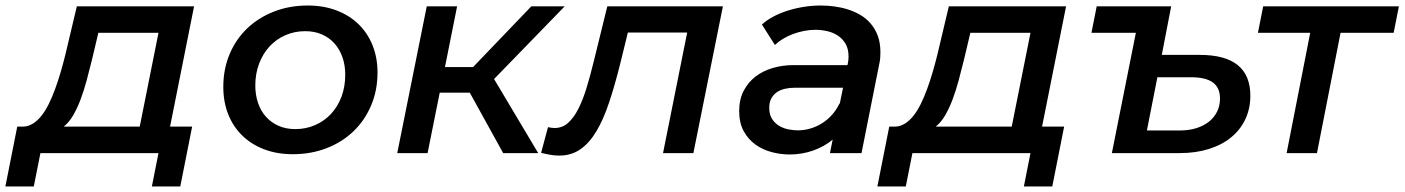

<svg xmlns="http://www.w3.org/2000/svg" viewBox="-88 -555 5092 696"><path d="M-68.5 121 -25.5 -96H-3Q16 -97 32.2 -107.5Q48.5 -118 62.8 -136Q77 -154 89 -178.5Q101 -203 111.5 -231.5Q122 -260 131.2 -291.2Q140.5 -322.5 148.5 -355L190.5 -532H615.5L528.5 -96H608.5L565.5 121H462.5L486.5 0H58.5L34.5 121ZM245.5 -339Q236 -300 226 -263Q216 -226 204 -194.2Q192 -162.5 177.2 -137Q162.5 -111.5 143 -96H418.5L486.5 -436H268.5Z M1027.5 -535Q1085 -535 1131.8 -517.2Q1178.5 -499.5 1211.5 -467.5Q1244.5 -435.5 1262.5 -390.8Q1280.5 -346 1280.5 -292Q1280.5 -227 1257.2 -172.5Q1234 -118 1193 -78.8Q1152 -39.5 1095.8 -17.8Q1039.5 4 973.5 4Q916 4 869.5 -13.8Q823 -31.5 790 -63.8Q757 -96 739.2 -140.8Q721.5 -185.5 721.5 -240Q721.5 -305 744.5 -359.2Q767.5 -413.5 808.5 -452.5Q849.5 -491.5 905.5 -513.2Q961.5 -535 1027.5 -535ZM1018.5 -442Q980 -442 946.8 -427.5Q913.5 -413 889.2 -386.8Q865 -360.5 851.2 -324.2Q837.5 -288 837.5 -245Q837.5 -210 847.8 -180.8Q858 -151.5 877 -130.8Q896 -110 922.8 -98.5Q949.5 -87 982.5 -87Q1021 -87 1054.2 -101.5Q1087.5 -116 1111.8 -142Q1136 -168 1149.8 -204.2Q1163.5 -240.5 1163.5 -284Q1163.5 -319 1153.2 -348Q1143 -377 1124 -398Q1105 -419 1078.2 -430.5Q1051.5 -442 1018.5 -442Z M1736 0 1615 -219H1506L1462 0H1352L1459 -532H1569L1525 -312H1627L1838 -532H1959L1703 -268.5L1863 0Z M1898.5 -94Q1912 -91 1922.5 -91Q1950.5 -91 1971.2 -109.5Q1992 -128 2008.5 -160.5Q2025 -193 2038.5 -237.2Q2052 -281.5 2064.5 -333L2113.5 -532H2532.5L2425.5 0H2315.5L2403 -437H2188L2160.5 -325Q2141 -246.5 2120.2 -184.2Q2099.5 -122 2074 -79.2Q2048.5 -36.5 2015.8 -13.8Q1983 9 1939.5 9Q1922 9 1906.8 6.2Q1891.5 3.5 1873.5 -1Z M2920.5 0 2930.5 -49Q2901 -24 2860.2 -9.5Q2819.5 5 2774.5 5Q2742.5 5 2709.8 -3.5Q2677 -12 2650.8 -30.8Q2624.5 -49.5 2608 -79.5Q2591.5 -109.5 2591.5 -152.5Q2591.5 -194.5 2607.8 -225.8Q2624 -257 2651.2 -277.8Q2678.5 -298.5 2714 -308.8Q2749.5 -319 2788.5 -319H2984L2985 -323Q2988 -336.5 2988 -350Q2988 -378 2977 -396.5Q2966 -415 2948.8 -426.2Q2931.5 -437.5 2910 -442.2Q2888.5 -447 2868 -447Q2848 -447 2827.2 -443Q2806.5 -439 2787 -431.8Q2767.5 -424.5 2750.8 -414.5Q2734 -404.5 2721 -392L2674 -466Q2690.5 -481.5 2714.2 -494.2Q2738 -507 2766 -516Q2794 -525 2825 -530Q2856 -535 2887.5 -535Q2911 -535 2936 -531.8Q2961 -528.5 2985 -521Q3009 -513.5 3030.5 -501Q3052 -488.5 3068.2 -469.5Q3084.5 -450.5 3094 -425Q3103.5 -399.5 3103.5 -365.5Q3103.5 -356.5 3102.8 -345.8Q3102 -335 3099.5 -324L3035 0ZM2804 -82.5Q2828 -82.5 2851 -89.5Q2874 -96.5 2894 -109.5Q2914 -122.5 2929.8 -140.8Q2945.5 -159 2955.5 -181V-176L2968 -237H2793.5Q2774.5 -237 2757.8 -233.2Q2741 -229.5 2728.2 -220.8Q2715.5 -212 2708 -198.2Q2700.5 -184.5 2700.5 -164Q2700.5 -139.5 2710.8 -123.8Q2721 -108 2736.5 -98.8Q2752 -89.5 2770.2 -86Q2788.5 -82.5 2804 -82.5Z M3092.5 121 3135.5 -96H3158Q3177 -97 3193.2 -107.5Q3209.5 -118 3223.8 -136Q3238 -154 3250 -178.5Q3262 -203 3272.5 -231.5Q3283 -260 3292.2 -291.2Q3301.5 -322.5 3309.5 -355L3351.5 -532H3776.5L3689.5 -96H3769.5L3726.5 121H3623.5L3647.5 0H3219.5L3195.5 121ZM3406.5 -339Q3397 -300 3387 -263Q3377 -226 3365 -194.2Q3353 -162.5 3338.2 -137Q3323.5 -111.5 3304 -96H3579.5L3647.5 -436H3429.5Z M4261.5 -356Q4353 -356 4398.8 -319Q4444.5 -282 4444.5 -208Q4444.5 -161 4426.2 -122.5Q4408 -84 4374.5 -56.8Q4341 -29.5 4293.8 -14.8Q4246.5 0 4188.5 0H3942.5L4029.5 -436H3868.5L3887.5 -532H4157.5L4123.5 -356ZM4188.5 -82Q4221 -82 4248 -90.2Q4275 -98.5 4294.2 -113.8Q4313.5 -129 4324 -150.5Q4334.5 -172 4334.5 -198Q4334.5 -237 4308.8 -256Q4283 -275 4228.5 -275H4107.5L4069.5 -82Z M4576 0 4661.5 -436H4472L4491 -532H4983L4964 -436H4771.5L4686 0Z"/></svg>

Font: Argentum Sans
Style: Italic
Weight: 400
Italic angle: -11.3099°
Designer: Julieta Ulanovsky, Owen Earl, Rasmus Andersson, Cristiano Sobral
Foundry: The Argentum Sans Project Authors
Version: Version 3.131; ttfautohint (v1.8.4.7-5d5b-dirty)